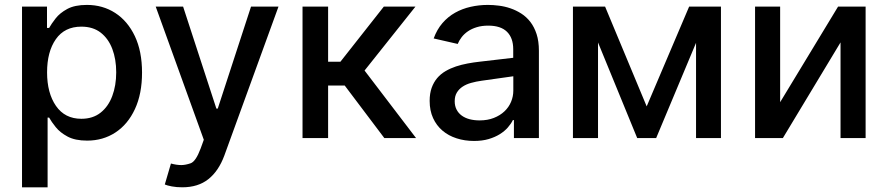

<svg xmlns="http://www.w3.org/2000/svg" viewBox="-20 -573 3685 797"><path d="M177.6 204.5H71.4V-545.5H175.1V-457H183.9Q193.5 -474.1 210.8 -496.4Q228 -518.8 259.1 -535.7Q290.1 -552.6 340.6 -552.6Q406.6 -552.6 458.3 -519.2Q509.9 -485.8 539.8 -422.9Q569.6 -360.1 569.6 -271.7Q569.6 -183.6 540.1 -120.2Q510.7 -56.8 459.2 -23.1Q407.7 10.7 341.6 10.7Q291.9 10.7 260.7 -6Q229.4 -22.7 211.5 -45.1Q193.5 -67.5 183.9 -84.9H177.6ZM317.8 -79.9Q365.4 -79.9 397.5 -105.3Q429.7 -130.7 446 -174.4Q462.4 -218 462.4 -272.7Q462.4 -327.1 446.2 -369.9Q430 -412.6 398.1 -437.5Q366.1 -462.4 317.8 -462.4Q248.2 -462.4 211.8 -410.3Q175.4 -358.3 175.4 -272.7Q175.4 -186.8 212.4 -133.3Q249.3 -79.9 317.8 -79.9Z M736.5 204.5Q712.7 204.5 693.2 200.8Q673.7 197.1 664.1 192.8L689.6 105.8Q713.1 112.2 732.6 112.2Q749.3 112.2 771 104.9Q792.6 97.7 812.9 43.3L826 7.1L626.4 -545.5H740.1L878.2 -122.2H883.9L1022 -545.5H1136L911.2 72.8Q887.4 137.1 844.8 170.8Q802.2 204.5 736.5 204.5Z M1707 0H1575.3L1410.9 -218H1342V0H1235.8V-545.5H1342V-316.8H1393.1L1573.2 -545.5H1704.5L1493.3 -280.2Z M1947.8 12.1Q1909.1 12.1 1875.4 1.2Q1841.6 -9.6 1816.8 -30.7Q1791.9 -51.8 1777.7 -82.9Q1763.5 -114 1763.5 -154.1Q1763.5 -185 1771.8 -208.3Q1780.2 -231.5 1794.7 -248.8Q1809.3 -266 1829.4 -277.7Q1849.4 -289.4 1872.5 -297.1Q1895.6 -304.7 1921.2 -309.5Q1946.7 -314.3 1972.7 -317.1L2110.4 -333.1V-369Q2110.4 -415.5 2084.5 -441.1Q2058.6 -466.6 2006.7 -466.6Q1980.1 -466.6 1959.2 -460.2Q1938.2 -453.8 1922.6 -443.2Q1907 -432.5 1896.5 -418.9Q1886 -405.2 1880 -390.6L1780.2 -413.4Q1793.7 -450.6 1816.6 -477.1Q1839.5 -503.6 1869.1 -520.2Q1898.8 -536.9 1933.6 -544.7Q1968.4 -552.6 2005.3 -552.6Q2027 -552.6 2051.1 -549.5Q2075.3 -546.5 2098.7 -538.5Q2122.2 -530.5 2143.6 -516.9Q2165.1 -503.2 2181.5 -482.1Q2197.8 -460.9 2207.4 -431.5Q2217 -402 2217 -362.2V0H2113.3V-74.6H2109Q2101.6 -59.3 2088.1 -43.9Q2074.6 -28.4 2054.7 -16Q2034.8 -3.6 2008.2 4.3Q1981.5 12.1 1947.8 12.1ZM1970.9 -73.2Q2003.9 -73.2 2030 -83.5Q2056.1 -93.8 2074 -110.8Q2092 -127.8 2101.4 -150.2Q2110.8 -172.6 2110.8 -196.7V-256.4L1979.4 -237.9Q1956.3 -234.7 1935.9 -229Q1915.5 -223.4 1900.4 -213.4Q1885.3 -203.5 1876.4 -188.7Q1867.5 -174 1867.5 -152.7Q1867.5 -133.2 1875.2 -118.3Q1882.8 -103.3 1896.7 -93.2Q1910.5 -83.1 1929.5 -78.1Q1948.5 -73.2 1970.9 -73.2Z M2972.7 0H2869.3V-395.2L2703.8 0H2625L2462.4 -396.7V0H2358.3V-545.5H2491.8L2664.4 -131.4L2840.6 -545.5H2972.7Z M3573.2 0H3469.1V-397L3229.8 0H3114.3V-545.5H3218.4V-148.8L3458.8 -545.5H3573.2Z"/></svg>

Font: Linik Sans Medium
Style: Regular
Weight: 500
Designer: Rasmus Andersson (font), Cristiano Sobral (main changes)
Foundry: rsms
Version: Version 3.018;June 1, 2022;FontCreator 14.0.0.2814 64-bit; t